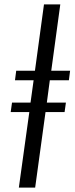

<svg xmlns="http://www.w3.org/2000/svg" viewBox="-20 -851 338 871"><path d="M65.5 0 113 -342.5H28.5L34.5 -385.5H118.5L132.5 -487H48L53.5 -530H138.5L179.5 -831H253.5L212.5 -530H298L292.5 -487H206L192.5 -385.5H279L273 -342.5H186.5L139.5 0Z"/></svg>

Font: Merriweather 72pt Light
Style: Italic
Weight: 300
Italic angle: -7.8°
Version: Version 2.101